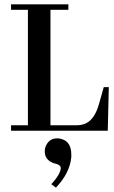

<svg xmlns="http://www.w3.org/2000/svg" viewBox="-20 -606 530 890"><path d="M479.5 0 484.4 -202.1H460.9L439.5 -126Q418.9 -51.8 376 -33.2Q357.4 -25.4 335 -25.4H213.9V-560.5H296.9V-585.9H31.2V-560.5H109.4V-25.4H31.2V0ZM310.5 110.4Q310.5 52.7 267.6 39.1Q256.8 35.2 245.1 35.2Q210 35.2 193.4 68.4Q187.5 82 187.5 95.7Q187.5 132.8 223.6 148.4Q230.5 151.4 236.3 152.3Q260.7 158.2 261.7 172.9Q260.7 201.2 217.8 248L239.3 263.7Q303.7 196.3 310.5 122.1Q310.5 115.2 310.5 110.4Z"/></svg>

Font: Abhaya Libre SemiBold
Style: Regular
Weight: 600
Designer: Pushpananda Ekanayake, Sol Matas, Pathum Egodawatta
Foundry: Mooniak
Version: Version 1.050 ; ttfautohint (v1.6)